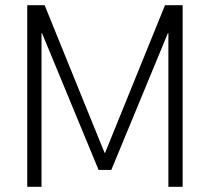

<svg xmlns="http://www.w3.org/2000/svg" viewBox="-20 -720 809 740"><path d="M85 -700H152L383 -131H385L616 -700H684V0H629V-592H627L409 -65H360L142 -592H140V0H85Z"/></svg>

Font: Chakra Petch Light
Style: Regular
Weight: 300
Designer: Katatrad Aksorn Co.,Ltd.
Foundry: Cadson Demak Co.,Ltd.
Version: Version 1.000; ttfautohint (v1.6)